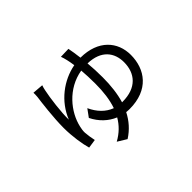

<svg xmlns="http://www.w3.org/2000/svg" viewBox="-125 -892 1250 1250"><g transform="rotate(-45 500.0 -267.0)"><path d="M591 -118C609 -179 617 -247 617 -322C617 -368 615 -414 611 -456C735 -453 785 -380 785 -294C785 -192 725 -118 596 -118ZM519 -609C524 -597 528 -580 532 -564C535 -550 539 -532 542 -509C424 -487 314 -404 266 -283C264 -348 280 -472 292 -527C294 -539 298 -553 302 -564L227 -570C228 -560 227 -547 226 -532C220 -488 204 -364 204 -269C204 -191 217 -109 231 -61L292 -70C287 -90 281 -130 280 -149C279 -168 283 -186 286 -200C310 -308 405 -428 549 -452C552 -416 554 -375 554 -326C554 -253 546 -187 526 -129C472 -149 431 -192 404 -251L366 -199C396 -138 443 -94 499 -71C473 -26 436 11 385 39L447 77C500 43 538 -1 565 -54C575 -53 585 -52 595 -52C771 -52 850 -164 850 -296C850 -416 768 -514 605 -515C600 -554 595 -588 590 -611Z"/></g></svg>

Font: Noto Sans CJK JP DemiLight
Style: Regular
Weight: 350
Designer: Ryoko NISHIZUKA (kana & ideographs); Paul D. Hunt (Latin, Greek & Cyrillic); Wenlong ZHANG (bopomofo); Sandoll Communica
Foundry: Adobe Systems Incorporated
Version: Version 1.004;PS 1.004;hotconv 1.0.82;makeotf.lib2.5.63406